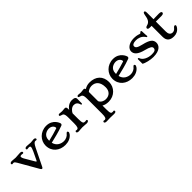

<svg xmlns="http://www.w3.org/2000/svg" viewBox="229 -2091 3701 3701"><g transform="rotate(-45 2079.5 -240.5)"><path d="M321.8 -11.2C333.5 9.8 343.3 17.1 353.5 17.1C362.3 17.1 371.1 13.2 384.3 -15.6L552.2 -357.9C587.4 -431.2 613.8 -455.1 638.2 -455.1C647.9 -455.1 655.3 -451.7 665.5 -451.7C675.8 -451.7 683.6 -463.4 683.6 -471.7C683.6 -485.4 669.4 -502.4 639.6 -502.4C614.3 -502.4 585 -494.6 556.6 -494.6C523.4 -494.6 487.3 -502.4 448.7 -502.4C416.5 -502.4 400.9 -486.3 400.9 -471.7C400.9 -463.4 407.7 -451.7 419.4 -451.7C438.5 -451.7 440.4 -456.1 464.4 -456.1C484.9 -456.1 498.5 -448.2 498.5 -431.6C498.5 -412.6 492.7 -390.6 468.3 -337.4L391.6 -176.8C385.7 -163.6 381.3 -158.2 378.4 -158.2C372.1 -158.2 366.2 -165 358.4 -178.7C321.3 -246.6 279.8 -308.1 243.2 -376C233.4 -393.6 224.1 -418.5 224.1 -431.6C224.1 -447.3 235.4 -456.1 263.2 -456.1C277.8 -456.1 288.6 -451.7 300.3 -451.7C312.5 -451.7 318.8 -463.4 318.8 -471.7C318.8 -482.9 307.6 -502.4 271 -502.4C228 -502.4 181.6 -494.6 145 -494.6C108.9 -494.6 76.7 -502.4 43 -502.4C10.3 -502.4 -5.4 -485.4 -5.4 -471.7C-5.4 -463.4 2 -451.7 13.2 -451.7C25.4 -451.7 33.7 -455.1 41 -455.1C65.4 -455.1 77.1 -440.4 130.9 -343.8Z M715.8 -251.5C715.8 -86.4 842.3 11.7 996.6 11.7C1079.6 11.7 1153.8 -18.1 1198.2 -77.1C1214.8 -99.1 1217.3 -115.2 1217.3 -121.6C1217.3 -129.9 1205.6 -146.5 1196.8 -146.5C1186.5 -146.5 1175.8 -140.6 1166 -126.5C1138.2 -86.4 1080.1 -61.5 1031.7 -61.5C948.2 -61.5 862.8 -104 839.4 -206.1C954.1 -234.9 1063 -256.8 1201.7 -308.1C1223.6 -316.4 1226.1 -332.5 1226.1 -345.2C1226.1 -357.4 1173.3 -514.2 993.7 -514.2C828.1 -514.2 715.8 -387.7 715.8 -251.5ZM832.5 -267.6C832 -273.4 832 -278.8 832 -284.7C832 -413.6 943.8 -439.9 990.2 -439.9C1066.4 -439.9 1103 -388.2 1103 -352.5C1103 -347.7 1101.6 -343.3 1093.3 -340.3C1022.9 -315.9 927.2 -291 832.5 -267.6Z M1314.9 -22.5C1314.9 -11.2 1322.3 7.3 1364.3 7.3C1391.6 7.3 1413.6 0 1465.8 0C1527.3 0 1534.7 7.3 1581.1 7.3C1612.3 7.3 1635.3 -9.3 1635.3 -22.5C1635.3 -32.7 1628.4 -43.9 1617.2 -43.9C1603 -43.9 1595.2 -40 1583.5 -40C1541.5 -40 1524.4 -51.3 1524.4 -167V-324.2C1543.9 -366.2 1594.2 -421.4 1650.4 -421.4C1693.4 -421.4 1736.3 -405.3 1753.9 -339.4C1757.8 -323.2 1764.6 -319.3 1771 -319.3C1778.8 -319.3 1785.2 -326.2 1785.2 -335.4C1785.2 -373 1786.1 -419.4 1786.1 -456.1C1786.1 -493.2 1761.7 -514.2 1695.3 -514.2C1624.5 -514.2 1563 -475.6 1524.4 -415.5V-449.7C1524.4 -488.3 1509.3 -500.5 1485.8 -500.5C1457.5 -500.5 1434.6 -494.6 1412.1 -494.6C1376.5 -494.6 1359.4 -500.5 1340.3 -500.5C1314.9 -500.5 1308.6 -483.9 1308.6 -475.1C1308.6 -449.2 1367.7 -454.6 1387.7 -428.7C1402.3 -409.7 1409.2 -383.8 1409.2 -315.9V-167C1409.2 -68.4 1393.6 -40 1357.9 -40C1350.6 -40 1341.8 -43.5 1333.5 -43.5C1322.3 -43.5 1314.9 -32.7 1314.9 -22.5Z M1921.4 82.5C1921.4 178.7 1906.7 204.6 1870.1 204.6C1863.3 204.6 1854 200.7 1846.2 200.7C1835.4 200.7 1827.1 211.4 1827.1 221.7C1827.1 232.9 1835.4 252 1876.5 252C1904.8 252 1926.3 249 1978 249C2014.2 249 2048.3 252 2083.5 252C2125 252 2134.8 234.9 2134.8 221.7C2134.8 211.4 2127.4 200.7 2116.2 200.7C2105.5 200.7 2099.1 204.6 2092.3 204.6C2052.7 204.6 2037.6 193.8 2037.6 82.5V-22.5C2073.2 -0.5 2119.1 11.7 2178.2 11.7C2333 11.7 2449.2 -106.9 2449.2 -251.5C2449.2 -415 2344.7 -514.2 2173.3 -514.2C2121.1 -514.2 2072.8 -498 2035.2 -472.7C2029.3 -499.5 2016.1 -502.4 1998.5 -502.4C1970.2 -502.4 1948.2 -494.6 1924.3 -494.6C1890.1 -494.6 1871.1 -500.5 1852.5 -500.5C1827.1 -500.5 1820.8 -483.9 1820.8 -475.1C1820.8 -449.2 1880.4 -455.6 1900.4 -428.7C1914.6 -410.2 1921.4 -383.8 1921.4 -315.9ZM2037.6 -140.6V-393.6C2067.4 -422.9 2116.7 -440.4 2156.7 -440.4C2259.8 -440.4 2331.1 -372.1 2331.1 -226.6C2331.1 -127.4 2272.9 -61.5 2170.9 -61.5C2119.1 -61.5 2063.5 -86.4 2037.6 -140.6Z M2537.1 -251.5C2537.1 -86.4 2663.6 11.7 2817.9 11.7C2900.9 11.7 2975.1 -18.1 3019.5 -77.1C3036.1 -99.1 3038.6 -115.2 3038.6 -121.6C3038.6 -129.9 3026.9 -146.5 3018.1 -146.5C3007.8 -146.5 2997.1 -140.6 2987.3 -126.5C2959.5 -86.4 2901.4 -61.5 2853 -61.5C2769.5 -61.5 2684.1 -104 2660.6 -206.1C2775.4 -234.9 2884.3 -256.8 3022.9 -308.1C3044.9 -316.4 3047.4 -332.5 3047.4 -345.2C3047.4 -357.4 2994.6 -514.2 2814.9 -514.2C2649.4 -514.2 2537.1 -387.7 2537.1 -251.5ZM2653.8 -267.6C2653.3 -273.4 2653.3 -278.8 2653.3 -284.7C2653.3 -413.6 2765.1 -439.9 2811.5 -439.9C2887.7 -439.9 2924.3 -388.2 2924.3 -352.5C2924.3 -347.7 2922.9 -343.3 2914.6 -340.3C2844.2 -315.9 2748.5 -291 2653.8 -267.6Z M3152.3 -46.4C3194.8 -16.1 3315.9 11.7 3393.6 11.7C3584.5 11.7 3630.4 -77.6 3630.4 -142.6C3630.4 -227.5 3571.3 -272 3415 -308.6C3301.3 -335.4 3274.9 -358.9 3274.9 -400.4C3274.9 -431.6 3309.1 -456.1 3381.8 -456.1C3437.5 -456.1 3511.2 -439 3560.1 -370.1C3567.9 -354.5 3572.8 -349.6 3581.5 -349.6C3587.4 -349.6 3595.2 -353 3595.2 -363.3C3595.2 -373 3587.4 -418.5 3587.4 -493.2C3587.4 -507.8 3581.1 -514.2 3571.3 -514.2C3554.7 -514.2 3543 -488.3 3531.2 -488.3C3510.7 -488.3 3478 -514.2 3384.3 -514.2C3235.4 -514.2 3165 -434.6 3165 -370.6C3165 -300.3 3211.9 -239.7 3372.1 -199.7C3481.9 -172.4 3520 -145.5 3520 -113.3C3520 -57.6 3476.6 -45.9 3410.2 -45.9C3302.2 -45.9 3208.5 -97.7 3186.5 -162.6C3181.6 -176.8 3176.3 -182.1 3165.5 -182.1C3158.7 -182.1 3152.3 -175.8 3152.3 -168.5Z M3793.5 -141.1C3793.5 -27.3 3858.4 11.7 3958.5 11.7C4016.6 11.7 4072.3 -10.3 4113.8 -66.4C4129.4 -86.9 4132.3 -103 4132.3 -109.4C4132.3 -120.6 4125 -130.9 4115.2 -130.9C4105 -130.9 4086.9 -124 4076.2 -109.4C4046.9 -70.3 4016.1 -60.1 3993.7 -60.1C3933.1 -60.1 3909.7 -107.4 3909.7 -165.5V-439H4064C4111.3 -439 4123 -458.5 4123 -474.1C4123 -489.7 4111.8 -506.8 4060.1 -506.8C4038.6 -506.8 3999 -505.9 3960 -504.9L3909.7 -503.4V-681.6C3909.7 -719.7 3899.9 -733.4 3883.8 -733.4C3871.6 -733.4 3856.9 -723.1 3850.6 -681.6C3835.4 -577.1 3808.1 -523.9 3735.4 -506.3C3712.9 -501 3693.4 -487.3 3693.4 -470.7C3693.4 -456.1 3702.6 -439 3744.6 -439H3793.5Z"/></g></svg>

Font: Stoke
Style: Regular
Weight: 400
Designer: Nicole Fally
Foundry: Nicole Fally
Version: Version 1.002